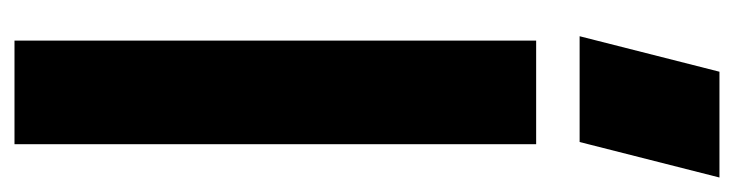

<svg xmlns="http://www.w3.org/2000/svg" viewBox="-394 -619 1013 265"><g transform="rotate(90 112.5 -486.5)"><path d="M36 0V-720H179V0ZM30 -780 79 -973H225L176 -780Z"/></g></svg>

Font: Orbitron ExtraBold
Style: Regular
Weight: 800
Designer: Matt McInerney
Foundry: The League of Moveable Type
Version: Version 2.001